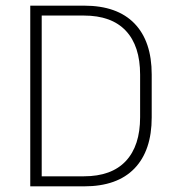

<svg xmlns="http://www.w3.org/2000/svg" viewBox="-20 -659 616 679"><path d="M112.5 0V-35.5H276.5Q374.5 -35.5 425 -89.5Q475.5 -143.5 475.5 -244.5V-395Q475.5 -496.5 425 -550.2Q374.5 -604 276.5 -604H111.5V-639H277.5Q394.5 -639 455.5 -576Q516.5 -513 516.5 -395.5V-244Q516.5 -126.5 455.5 -63.2Q394.5 0 277.5 0ZM87 0V-639H127.5V0Z"/></svg>

Font: Anek Odia ExtraLight
Style: Regular
Weight: 250
Designer: Yesha Goshar & Mahesh Sahu (Odia), Yesha Goshar (Latin)
Foundry: Ek Type
Version: Version 1.003